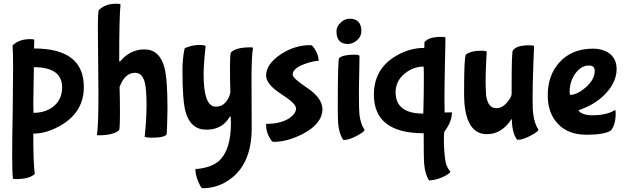

<svg xmlns="http://www.w3.org/2000/svg" viewBox="-20 -697 3340 1026"><path d="M158 32Q158 182 166 232Q139 260 64 260Q49 260 49 257Q45 225 45 125Q45 56 48 -110Q50 -276 50 -340Q50 -423 47 -454Q81 -488 142 -488Q158 -488 163 -485L162 -438Q428 -438 428 -232Q428 -104 315 -33Q234 17 158 17ZM161 -338 160 -270Q158 -193 158 -144L159 -94Q220 -94 263 -126Q312 -164 312 -230Q312 -338 161 -338Z M873 -27 871 19Q864 39 786 39Q767 39 753 34Q763 -56 763 -137Q763 -222 753 -259Q739 -308 702 -308Q647 -308 619 -232Q621 -163 621 -100Q621 -5 616 -1Q586 26 506 26Q498 26 498 23Q506 -21 506 -194L503 -541Q503 -638 508 -643Q542 -677 600 -677Q624 -677 624 -673Q617 -603 617 -382V-373Q617 -368 620 -368Q621 -368 623 -370Q676 -433 752 -433Q833 -433 859 -335Q875 -274 875 -114Q875 -80 873 -27Z M1213 -69Q1213 -75 1210 -75Q1209 -75 1207 -72Q1167 -4 1083 -4Q999 -4 972 -98Q955 -158 955 -320Q955 -385 966 -436Q966 -441 990 -448Q1018 -457 1047 -457Q1066 -457 1079 -452Q1068 -353 1068 -299Q1068 -127 1133 -127Q1174 -127 1197 -166Q1208 -185 1211 -204Q1209 -267 1209 -325Q1209 -412 1214 -417Q1241 -444 1317 -444Q1332 -444 1332 -441Q1324 -394 1324 -279L1325 -13Q1325 167 1222 251Q1151 309 1061 309Q1055 309 1040 275Q1024 238 1024 206Q1036 206 1042 205Q1116 195 1152 161Q1214 103 1214 -40Z M1601 17Q1518 61 1441 61Q1432 61 1418 34Q1402 4 1402 -28V-35Q1480 -35 1525 -65Q1562 -89 1562 -118Q1562 -144 1482 -195Q1402 -247 1402 -293Q1402 -354 1479 -406Q1554 -456 1640 -456Q1650 -456 1665 -430Q1682 -401 1683 -372Q1655 -372 1608 -355Q1544 -332 1544 -298Q1544 -279 1622 -227Q1701 -174 1703 -115Q1703 -37 1601 17Z M1889 -483Q1866 -462 1839 -462Q1778 -462 1778 -530Q1778 -555 1800 -576Q1822 -597 1849 -597Q1911 -597 1911 -530Q1911 -503 1889 -483ZM1901 -399 1900 -325Q1898 -243 1898 -186Q1898 -109 1901 -83Q1907 -35 1928 -3Q1928 7 1888 28Q1846 51 1817 51Q1812 51 1803 30Q1791 3 1787 -37Q1785 -63 1785 -124Q1785 -373 1792 -387Q1815 -405 1873 -405Q1896 -405 1901 -399Z M2374 -96Q2387 -96 2393 -97Q2395 -97 2395 -96Q2395 -47 2355 6Q2352 12 2352 48Q2352 111 2360 162Q2364 193 2387 221Q2376 237 2339 252Q2301 267 2273 267Q2252 237 2247 182Q2244 156 2244 15Q1978 15 1978 -191Q1978 -323 2086 -392Q2163 -441 2247 -441Q2248 -444 2248 -471Q2269 -500 2337 -500Q2357 -500 2360 -497Q2361 -490 2358 -373Q2355 -231 2355 -167Q2355 -114 2356 -96ZM2245 -290 2244 -341Q2189 -341 2144 -305Q2094 -265 2094 -204Q2094 -90 2242 -90Q2245 -189 2245 -290Z M2715 -59Q2715 -61 2714 -61Q2661 20 2582 20Q2477 20 2462 -143Q2460 -169 2460 -210Q2460 -385 2469 -405Q2495 -426 2553 -426Q2576 -426 2581 -421L2578 -366Q2575 -306 2575 -261Q2575 -236 2577 -200Q2577 -180 2584 -160Q2597 -119 2633 -119Q2666 -119 2693 -154Q2715 -182 2714 -195V-229Q2714 -412 2720 -426Q2737 -455 2809 -455Q2830 -455 2834 -451L2830 -350Q2826 -240 2826 -172Q2826 -105 2830 -84Q2837 -34 2857 -4Q2857 6 2817 27Q2775 50 2746 50Q2741 50 2731 29Q2719 2 2716 -38Z M3127 -347Q3086 -347 3055 -305Q3024 -263 3024 -204Q3024 -190 3028 -190Q3064 -191 3109 -229Q3158 -272 3158 -318Q3158 -347 3127 -347ZM2958 -39Q2907 -95 2907 -188Q2907 -292 2967 -361Q3034 -437 3149 -437Q3196 -437 3230 -416Q3275 -387 3275 -328Q3275 -262 3222 -203Q3166 -140 3072 -108Q3072 -101 3089 -92Q3111 -81 3145 -81Q3221 -81 3265 -108Q3266 -109 3267 -109Q3270 -109 3270 -90Q3270 -32 3245 0Q3211 23 3114 23Q3013 23 2958 -39Z"/></svg>

Font: Bubblegum Sans
Style: Regular
Weight: 400
Designer: Angel Koziupa and Alejandro Paul
Foundry: Angel Koziupa and Alejandro Paul
Version: Version 1.001